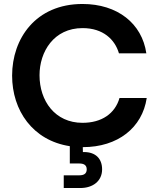

<svg xmlns="http://www.w3.org/2000/svg" viewBox="-20 -736 812 975"><path d="M400.9 11.2C578.1 11.2 702.6 -87.4 725.1 -238.3H586.9C564 -159.2 496.6 -112.3 398.9 -112.3C259.3 -112.3 180.7 -223.6 180.7 -354C180.7 -473.6 253.4 -593.3 399.4 -593.3C503.4 -593.3 563.5 -535.6 584 -465.3H723.1C701.2 -616.7 576.7 -715.8 398.9 -715.8C161.1 -715.8 41.5 -539.6 41.5 -352.1C41.5 -174.8 146.5 -22.5 334.5 6.3V94.2H382.3C403.3 94.2 420.4 100.6 420.4 124C420.4 147.9 403.3 154.3 382.3 154.3H303.7V218.8H387.7C452.1 218.8 498.5 183.1 498.5 124C498.5 69.8 465.8 36.1 406.2 36.1H400.9L400.4 11.2Z"/></svg>

Font: Faust Sans Bold
Style: Regular
Weight: 700
Designer: Andreas Faust
Version: Version 1.003;Glyphs 3.1.2 (3151)